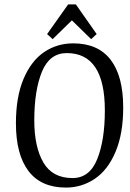

<svg xmlns="http://www.w3.org/2000/svg" viewBox="-20 -836 587 868"><path d="M537 -350Q537 -232 502.5 -150Q468 -68 409 -28Q350 12 278 12Q166 12 109 -62.5Q52 -137 52 -279Q52 -398 86.5 -479.5Q121 -561 179.5 -600.5Q238 -640 311 -640Q423 -640 480 -566Q537 -492 537 -350ZM135 -292Q135 -172 176 -101.5Q217 -31 308 -31Q385 -31 419.5 -116.5Q454 -202 454 -337Q454 -596 282 -596Q204 -596 169.5 -511.5Q135 -427 135 -292ZM417 -682 392 -659 305 -744 218 -659 193 -682 288 -816H323Z"/></svg>

Font: Gupter
Style: Regular
Weight: 400
Designer: Octavio Pardo
Version: Version 1.000